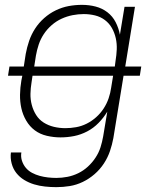

<svg xmlns="http://www.w3.org/2000/svg" viewBox="-20 -558 640 791"><path d="M212 213Q189 213 165.5 210.5Q142 208 120.5 201.5Q99 195 80 183.5Q61 172 47.5 155Q34 138 28 115.5Q22 93 25 70H68Q65 88 70.5 104.5Q76 121 86.5 133.5Q97 146 112 154Q127 162 143.5 166.5Q160 171 177.5 173Q195 175 212 175Q235 175 258 170.5Q281 166 302.5 155.5Q324 145 342 128.5Q360 112 373.5 91.5Q387 71 394 49Q401 27 405 4L422 -98Q407 -73 386 -51.5Q365 -30 339 -16.5Q313 -3 285.5 2.5Q258 8 229 8Q229 8 229 8Q229 8 229 8Q201 8 173 1.5Q145 -5 123.5 -21Q102 -37 88 -61Q74 -85 68 -112Q62 -139 62.5 -168Q63 -197 68 -226L72 -246H13L19 -284H78L86 -336Q91 -363 100 -389.5Q109 -416 124.5 -440Q140 -464 162 -483.5Q184 -503 210 -515.5Q236 -528 263 -533Q290 -538 318 -538Q347 -538 374 -531Q401 -524 422.5 -507.5Q444 -491 456.5 -466.5Q469 -442 474 -415L493 -530H536L496 -284H562L556 -246H489L447 11Q442 38 433 64.5Q424 91 408 115.5Q392 140 369.5 159.5Q347 179 321 191.5Q295 204 267.5 208.5Q240 213 212 213ZM453 -284 456 -307Q460 -331 461 -354.5Q462 -378 457 -400.5Q452 -423 441 -442.5Q430 -462 412 -475.5Q394 -489 371.5 -494.5Q349 -500 325 -500Q302 -500 279 -495.5Q256 -491 234 -481Q212 -471 193 -454.5Q174 -438 160.5 -417.5Q147 -397 139.5 -374.5Q132 -352 128 -329L121 -284ZM249 -30Q271 -30 293.5 -34Q316 -38 337 -48.5Q358 -59 376 -75Q394 -91 407 -111Q420 -131 427.5 -153Q435 -175 438 -197L446 -246H114L110 -219Q106 -195 105.5 -171.5Q105 -148 111 -125.5Q117 -103 129 -84Q141 -65 160 -53Q179 -41 202 -35.5Q225 -30 249 -30Z"/></svg>

Font: Iosevka Curly XLtExObl
Style: Regular
Weight: 200
Width: 7
Italic angle: -9°
Monospace: yes
Designer: Belleve Invis
Foundry: Belleve Invis
Version: Version 11.0.1; ttfautohint (v1.8.3)